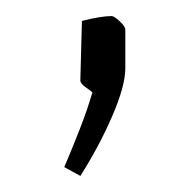

<svg xmlns="http://www.w3.org/2000/svg" viewBox="-20 -111 234 239"><path d="M60 97Q69 76 79 50.5Q89 25 95 4Q93 2 86.5 -2.5Q80 -7 80 -11L82 -85Q106 -91 119 -91Q122 -91 129 -84.5Q136 -78 136 -74V-26Q136 -4 119.5 34Q103 72 80 108Z"/></svg>

Font: Grenze ExtraLight
Style: Regular
Weight: 275
Designer: Renata Polastri
Foundry: Omnibus-Type
Version: Version 1.002; ttfautohint (v1.8)